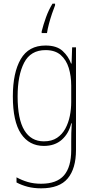

<svg xmlns="http://www.w3.org/2000/svg" viewBox="-20 -785 510 1046"><path d="M228 -537Q289 -537 321 -507.5Q353 -478 367 -439H370L373 -527H394V32Q394 133 349 187Q304 241 204 241Q164 241 131 232.5Q98 224 70 209V181Q99 197 131.5 206.5Q164 216 204 216Q289 216 328.5 170.5Q368 125 368 32V-14Q368 -39 368.5 -61Q369 -83 371 -113H368Q355 -58 317 -24Q279 10 219 10Q139 10 94.5 -56.5Q50 -123 50 -260Q50 -389 93 -463Q136 -537 228 -537ZM228 -512Q147 -512 111.5 -443.5Q76 -375 76 -260Q76 -136 112.5 -75.5Q149 -15 219 -15Q262 -15 290.5 -34Q319 -53 336 -84.5Q353 -116 360.5 -153.5Q368 -191 368 -229V-319Q368 -371 354.5 -415Q341 -459 310.5 -485.5Q280 -512 228 -512ZM280 -756Q273 -739 263.5 -711Q254 -683 246.5 -654.5Q239 -626 236 -605H207V-614Q216 -650 230.5 -690.5Q245 -731 266 -765H280Z"/></svg>

Font: Noto Sans Khmer Condensed Thin
Style: Regular
Weight: 100
Width: 3
Designer: Danh Hong and the Monotype Design Team
Foundry: Monotype Imaging Inc.
Version: Version 2.004; ttfautohint (v1.8.4.7-5d5b)